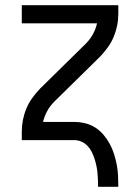

<svg xmlns="http://www.w3.org/2000/svg" viewBox="-20 -540 540 740"><path d="M358 180Q358 166 357.5 152Q357 138 355.5 124Q354 110 351 96.5Q348 83 343.5 69.5Q339 56 332.5 43.5Q326 31 316 21Q306 11 293 5.5Q280 0 266 0H64V-33Q64 -56 68.5 -78.5Q73 -101 82 -122.5Q91 -144 104.5 -162.5Q118 -181 134 -198L311 -372Q327 -388 338 -408Q349 -428 354 -450H64V-520H436V-488Q436 -464 431.5 -441.5Q427 -419 418 -397.5Q409 -376 395.5 -357.5Q382 -339 366 -322L189 -148Q173 -132 162 -112Q151 -92 146 -70H266Q287 -70 308 -65Q329 -60 347 -48.5Q365 -37 379 -20.5Q393 -4 403 14.5Q413 33 419.5 53.5Q426 74 430 95Q434 116 435 137.5Q436 159 436 180Z"/></svg>

Font: Iosevka Term Curly
Style: Regular
Weight: 400
Designer: Belleve Invis
Foundry: Belleve Invis
Version: Version 32.3.0